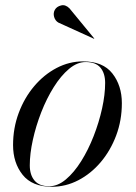

<svg xmlns="http://www.w3.org/2000/svg" viewBox="-20 -705 522 735"><path d="M203.5 -618.5Q191.5 -625.5 187.2 -640.2Q183 -655 190 -667.5Q197 -680 213.8 -684.2Q230.5 -688.5 246 -673L341 -557.5L340 -556.5ZM178.5 10Q103 10 66.5 -36Q30 -82 30 -149.5Q30 -215 51.8 -273Q73.5 -331 111 -375.2Q148.5 -419.5 196.8 -444.8Q245 -470 298 -470Q374 -470 410.2 -423.8Q446.5 -377.5 446.5 -310Q446.5 -244.5 424.8 -186.5Q403 -128.5 365.5 -84.2Q328 -40 279.8 -15Q231.5 10 178.5 10ZM168.5 8Q201 8 232.2 -18.2Q263.5 -44.5 290.8 -88Q318 -131.5 338.5 -184Q359 -236.5 370.8 -289.8Q382.5 -343 382.5 -387.5Q382.5 -424.5 364.5 -446Q346.5 -467.5 308 -467.5Q275.5 -467.5 244.2 -441.2Q213 -415 185.8 -371.5Q158.5 -328 138 -275.5Q117.5 -223 105.8 -169.8Q94 -116.5 94 -72Q94 -35.5 112.2 -13.8Q130.5 8 168.5 8Z"/></svg>

Font: Bodoni* 96pt
Style: Italic
Weight: 400
Italic angle: -13°
Version: Version 2.3